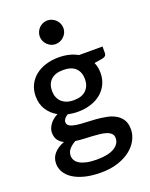

<svg xmlns="http://www.w3.org/2000/svg" viewBox="-167 -827 858 1095"><g transform="rotate(-20 262.0 -279.0)"><path d="M247.5 -259.5Q297.5 -259.5 322.5 -285Q347.5 -310.5 347.5 -351.5Q347.5 -393.5 322.5 -418Q297.5 -442.5 247.5 -442.5Q198 -442.5 172.8 -418Q147.5 -393.5 147.5 -351.5Q147.5 -331.5 154 -314.5Q160.5 -297.5 173 -285.2Q185.5 -273 204.2 -266.2Q223 -259.5 247.5 -259.5ZM397 25Q397 8 387.2 -2.2Q377.5 -12.5 361 -18.2Q344.5 -24 322.5 -26.8Q300.5 -29.5 275.8 -30.8Q251 -32 225.2 -33.2Q199.5 -34.5 175.5 -38Q151.5 -25.5 136.2 -8Q121 9.5 121 32.5Q121 47.5 128.8 60.5Q136.5 73.5 152.8 83Q169 92.5 194.2 98Q219.5 103.5 255 103.5Q326 103.5 361.5 81.5Q397 59.5 397 25ZM505 -491.5V-451.5Q505 -431.5 481 -427L430 -418.5Q443 -389.5 443 -354Q443 -316.5 428.2 -286Q413.5 -255.5 387.5 -234Q361.5 -212.5 325.5 -201Q289.5 -189.5 247.5 -189.5Q231.5 -189.5 216.2 -191.2Q201 -193 186.5 -196Q172 -187.5 165 -178Q158 -168.5 158 -158.5Q158 -142 172.5 -134Q187 -126 210.8 -122.5Q234.5 -119 265 -118Q295.5 -117 327 -114.5Q358.5 -112 389 -106.2Q419.5 -100.5 443.2 -87.2Q467 -74 481.5 -51.5Q496 -29 496 7Q496 40 479.5 71.5Q463 103 431.8 127.5Q400.5 152 355.5 166.8Q310.5 181.5 253 181.5Q196 181.5 153.8 170.5Q111.5 159.5 83.2 140.8Q55 122 41.2 97.5Q27.5 73 27.5 46.5Q27.5 10.5 50.2 -15Q73 -40.5 112 -55Q91 -65 78.2 -82.5Q65.5 -100 65.5 -128.5Q65.5 -151 82 -175.5Q98.5 -200 131.5 -217Q93.5 -238 71.5 -272.8Q49.5 -307.5 49.5 -354Q49.5 -392 64.2 -422.5Q79 -453 105.5 -474.5Q132 -496 168.2 -507.5Q204.5 -519 247.5 -519Q313.5 -519 362.5 -491.5ZM331.5 -666.5Q331.5 -652 325.8 -639.2Q320 -626.5 310 -616.8Q300 -607 286.8 -601.2Q273.5 -595.5 259 -595.5Q244.5 -595.5 231.8 -601.2Q219 -607 209.2 -616.8Q199.5 -626.5 193.8 -639.2Q188 -652 188 -666.5Q188 -681.5 193.8 -694.8Q199.5 -708 209.2 -717.8Q219 -727.5 231.8 -733.2Q244.5 -739 259 -739Q273.5 -739 286.8 -733.2Q300 -727.5 310 -717.8Q320 -708 325.8 -694.8Q331.5 -681.5 331.5 -666.5Z"/></g></svg>

Font: Lato SemiBold
Style: Regular
Weight: 600
Designer: Lukasz Dziedzic with Adam Twardoch and Botio Nikoltchev
Foundry: tyPoland Lukasz Dziedzic
Version: Version 2.015; 2015-08-06; http://www.latofonts.com/